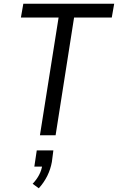

<svg xmlns="http://www.w3.org/2000/svg" viewBox="-20 -725 632 1029"><path d="M194 0 294 -631H92L105 -705H592L579 -631H377L278 0ZM188 284 155 260Q176 238 189.5 212.5Q203 187 207 158L215 168H164L177 81H266L258 143Q251 182 233.5 217.5Q216 253 188 284Z"/></svg>

Font: Nunito Sans 7pt Condensed
Style: Italic
Weight: 400
Width: 3
Italic angle: -9°
Designer: Vernon Adams
Foundry: Vernon Adams
Version: Version 3.101;gftools[0.9.27]